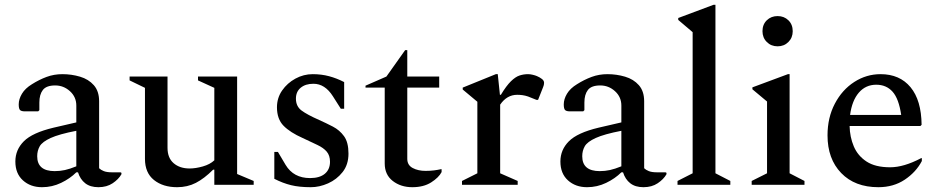

<svg xmlns="http://www.w3.org/2000/svg" viewBox="-20 -770 3908 800"><path d="M155 10Q107 10 75.5 -18.5Q44 -47 44 -97Q44 -146 79.5 -181.5Q115 -217 203 -238L298 -260V-330Q298 -366 271.5 -390Q245 -414 210 -414Q173 -414 158.5 -395Q144 -376 144 -343V-311L139 -306H84Q69 -306 63.5 -311.5Q58 -317 58 -335Q58 -357 71.5 -379.5Q85 -402 113 -419Q143 -438 174 -449.5Q205 -461 240 -461Q278 -461 313.5 -450.5Q349 -440 371 -415Q393 -390 393 -348V-69Q400 -62 412.5 -57Q425 -52 447 -52H482L486 -50V-44Q474 -23 449.5 -6.5Q425 10 390 10Q356 10 335 -6.5Q314 -23 305 -52H298Q272 -26 234.5 -8Q197 10 155 10ZM135 -119Q135 -57 208 -57Q230 -57 250.5 -61.5Q271 -66 298 -77V-225Q226 -211 191 -195Q156 -179 145.5 -160.5Q135 -142 135 -119Z M718 10Q659 10 621.5 -20Q584 -50 584 -108V-404L520 -435V-451H678V-154Q678 -112 703.5 -90Q729 -68 770 -68Q795 -68 825 -76.5Q855 -85 873 -102V-404L805 -435V-451H968V-45L1037 -16V0H873V-63H868Q831 -26 796 -8Q761 10 718 10Z M1275 10Q1227 10 1192.5 1.5Q1158 -7 1123 -25V-137H1138L1170 -83Q1203 -28 1272 -28Q1312 -28 1333.5 -46Q1355 -64 1355 -96Q1355 -122 1341.5 -138Q1328 -154 1302.5 -166Q1277 -178 1241 -195Q1189 -218 1161.5 -246Q1134 -274 1134 -323Q1134 -362 1155.5 -393Q1177 -424 1211 -442.5Q1245 -461 1283 -461Q1319 -461 1351 -452.5Q1383 -444 1414 -428V-317H1400L1367 -369Q1334 -421 1286 -421Q1253 -421 1233 -404.5Q1213 -388 1213 -359Q1213 -327 1236.5 -309.5Q1260 -292 1310 -270Q1339 -257 1367 -242.5Q1395 -228 1413.5 -202.5Q1432 -177 1432 -130Q1432 -84 1407.5 -53Q1383 -22 1347 -6Q1311 10 1275 10Z M1698 10Q1650 10 1616.5 -16Q1583 -42 1583 -89V-405H1503V-413L1590 -451L1668 -561H1677V-451H1810V-405H1677V-108Q1677 -82 1699.5 -70Q1722 -58 1753 -58Q1772 -58 1788 -60Q1804 -62 1817 -65H1820V-53Q1808 -30 1776.5 -10Q1745 10 1698 10Z M1905 0V-16L1969 -48V-346L1908 -397V-405L2046 -461H2054L2063 -375H2067Q2090 -413 2109 -431.5Q2128 -450 2145 -455.5Q2162 -461 2180 -461Q2189 -461 2199.5 -458.5Q2210 -456 2217 -453Q2229 -448 2238 -441Q2247 -434 2247 -425Q2247 -416 2243 -407L2222 -354H2215L2180 -368Q2168 -372 2157 -373.5Q2146 -375 2135 -375Q2092 -375 2064 -334V-48L2137 -16V0Z M2426 10Q2378 10 2346.5 -18.5Q2315 -47 2315 -97Q2315 -146 2350.5 -181.5Q2386 -217 2474 -238L2569 -260V-330Q2569 -366 2542.5 -390Q2516 -414 2481 -414Q2444 -414 2429.5 -395Q2415 -376 2415 -343V-311L2410 -306H2355Q2340 -306 2334.5 -311.5Q2329 -317 2329 -335Q2329 -357 2342.5 -379.5Q2356 -402 2384 -419Q2414 -438 2445 -449.5Q2476 -461 2511 -461Q2549 -461 2584.5 -450.5Q2620 -440 2642 -415Q2664 -390 2664 -348V-69Q2671 -62 2683.5 -57Q2696 -52 2718 -52H2753L2757 -50V-44Q2745 -23 2720.5 -6.5Q2696 10 2661 10Q2627 10 2606 -6.5Q2585 -23 2576 -52H2569Q2543 -26 2505.5 -8Q2468 10 2426 10ZM2406 -119Q2406 -57 2479 -57Q2501 -57 2521.5 -61.5Q2542 -66 2569 -77V-225Q2497 -211 2462 -195Q2427 -179 2416.5 -160.5Q2406 -142 2406 -119Z M2803 0V-16L2866 -48V-636L2806 -687V-695L2953 -750H2961V-48L3023 -16V0Z M3220 -577Q3193 -577 3175 -595Q3157 -613 3157 -640Q3157 -668 3175 -685.5Q3193 -703 3220 -703Q3247 -703 3265 -685.5Q3283 -668 3283 -640Q3283 -613 3265 -595Q3247 -577 3220 -577ZM3112 0V-16L3176 -48V-347L3115 -398V-406L3263 -461H3270V-48L3332 -16V0Z M3640 10Q3542 10 3485 -49Q3428 -108 3428 -206Q3428 -280 3458.5 -338Q3489 -396 3539.5 -428.5Q3590 -461 3649 -461Q3729 -461 3774 -406.5Q3819 -352 3820 -250L3815 -245H3520Q3521 -199 3537.5 -160Q3554 -121 3590.5 -97Q3627 -73 3689 -73Q3746 -73 3818 -111H3821V-99Q3797 -53 3750 -21.5Q3703 10 3640 10ZM3631 -417Q3587 -417 3558.5 -384Q3530 -351 3522 -291H3735Q3725 -359 3699 -388Q3673 -417 3631 -417Z"/></svg>

Font: Spectral Medium
Style: Regular
Weight: 500
Designer: Jean-Baptiste Levee
Foundry: Production Type
Version: Version 2.001